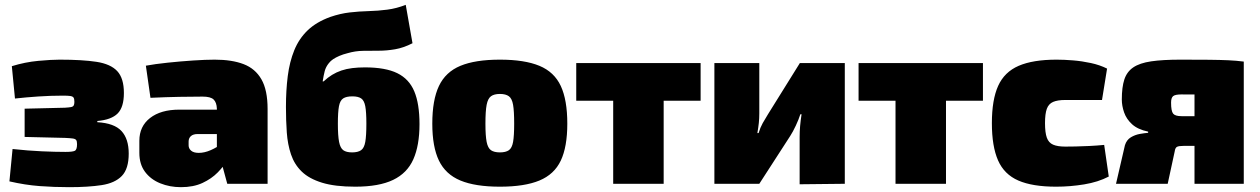

<svg xmlns="http://www.w3.org/2000/svg" viewBox="-20 -761 5216 795"><path d="M227 -514Q321 -514 379.5 -505Q438 -496 465.5 -466.5Q493 -437 493 -376Q493 -317 467 -291Q441 -265 383 -260V-255Q453 -251 483 -218.5Q513 -186 513 -125Q513 -62 484.5 -32.5Q456 -3 401 5.5Q346 14 266 14Q204 14 144 9.5Q84 5 19 -10L32 -144Q97 -137 153 -134.5Q209 -132 251 -132Q280 -132 289.5 -136.5Q299 -141 299 -164Q299 -176 295.5 -181Q292 -186 281.5 -187.5Q271 -189 250 -190L82 -194V-311L249 -315Q265 -316 273.5 -317.5Q282 -319 285 -324Q288 -329 288 -339Q288 -352 284.5 -357Q281 -362 271 -363.5Q261 -365 241 -365Q189 -365 138 -361.5Q87 -358 42 -353L29 -487Q84 -504 138.5 -509Q193 -514 227 -514Z M869 -514Q940 -514 988.5 -495.5Q1037 -477 1062.5 -432.5Q1088 -388 1088 -310V0H921L892 -107L878 -127V-311Q877 -337 864.5 -349Q852 -361 819 -361Q780 -361 723.5 -360Q667 -359 603 -356L584 -489Q622 -496 674.5 -501.5Q727 -507 779 -510.5Q831 -514 869 -514ZM1007 -307 1006 -206H799Q780 -206 770.5 -197.5Q761 -189 761 -175V-159Q761 -146 771.5 -137Q782 -128 803 -128Q827 -128 853 -139.5Q879 -151 903 -169Q927 -187 944 -206V-142Q937 -125 922 -99Q907 -73 881.5 -47Q856 -21 818.5 -3.5Q781 14 729 14Q683 14 643.5 -2Q604 -18 580.5 -49.5Q557 -81 557 -128V-178Q557 -238 601.5 -272.5Q646 -307 722 -307Z M1451 12Q1367 12 1313.5 -4.5Q1260 -21 1229.5 -50.5Q1199 -80 1185 -121.5Q1171 -163 1167.5 -212.5Q1164 -262 1164 -318Q1164 -387 1171.5 -446Q1179 -505 1198.5 -553Q1218 -601 1254 -635.5Q1290 -670 1348 -691Q1389 -705 1428 -709.5Q1467 -714 1506 -715Q1545 -716 1583.5 -721Q1622 -726 1660 -741L1688 -582Q1651 -563 1616 -557Q1581 -551 1548 -551Q1515 -551 1483 -550.5Q1451 -550 1420 -541Q1400 -536 1385 -529.5Q1370 -523 1359.5 -516Q1349 -509 1342 -500Q1329 -484 1324.5 -466.5Q1320 -449 1316 -424H1320Q1337 -440 1355 -451Q1373 -462 1393.5 -469Q1414 -476 1438.5 -479Q1463 -482 1491 -482Q1576 -482 1625 -458Q1674 -434 1695.5 -382.5Q1717 -331 1717 -247Q1717 -159 1691.5 -101.5Q1666 -44 1607.5 -16Q1549 12 1451 12ZM1438 -130Q1462 -130 1475 -139Q1488 -148 1492.5 -173.5Q1497 -199 1497 -249Q1497 -297 1492.5 -321Q1488 -345 1475.5 -353.5Q1463 -362 1439 -362Q1414 -362 1401 -353.5Q1388 -345 1383.5 -321Q1379 -297 1379 -249Q1379 -199 1384 -173.5Q1389 -148 1401.5 -139Q1414 -130 1438 -130Z M2050 -514Q2152 -514 2213.5 -488.5Q2275 -463 2302 -405Q2329 -347 2329 -249Q2329 -153 2302 -96Q2275 -39 2213.5 -13.5Q2152 12 2050 12Q1948 12 1886.5 -13.5Q1825 -39 1797.5 -96Q1770 -153 1770 -249Q1770 -347 1797.5 -405Q1825 -463 1886.5 -488.5Q1948 -514 2050 -514ZM2050 -372Q2026 -372 2013 -362.5Q2000 -353 1995 -327Q1990 -301 1990 -249Q1990 -199 1995 -173.5Q2000 -148 2013 -139Q2026 -130 2050 -130Q2074 -130 2087 -139Q2100 -148 2104.5 -173.5Q2109 -199 2109 -249Q2109 -301 2104.5 -327Q2100 -353 2087 -362.5Q2074 -372 2050 -372Z M2728 -500V0H2519V-500ZM2881 -500V-344H2366V-500Z M3478 -500V0L3291 2V-194Q3291 -217 3293 -239.5Q3295 -262 3299 -288H3294Q3287 -266 3275 -240.5Q3263 -215 3252 -198L3124 0H2938V-500H3124V-291Q3124 -271 3122 -252Q3120 -233 3116 -210H3121Q3128 -233 3138 -251Q3148 -269 3160 -288L3292 -500Z M3897 -500V0H3688V-500ZM4050 -500V-344H3535V-500Z M4355 -514Q4386 -514 4423 -511Q4460 -508 4497 -500Q4534 -492 4564 -477L4543 -347Q4495 -347 4459 -347Q4423 -347 4391 -347Q4359 -347 4340.5 -339Q4322 -331 4314.5 -310.5Q4307 -290 4307 -251Q4307 -212 4314.5 -191Q4322 -170 4340.5 -162Q4359 -154 4391 -154Q4408 -154 4433.5 -154.5Q4459 -155 4490 -156.5Q4521 -158 4552 -161L4571 -30Q4527 -7 4469 2.5Q4411 12 4353 12Q4255 12 4196.5 -13.5Q4138 -39 4112.5 -97Q4087 -155 4087 -251Q4087 -348 4113 -405.5Q4139 -463 4198 -488.5Q4257 -514 4355 -514Z M4868 -514Q4940 -514 4986.5 -513.5Q5033 -513 5066 -511.5Q5099 -510 5130 -506L5117 -366Q5110 -369 5046 -369.5Q4982 -370 4872 -370Q4846 -370 4837.5 -363Q4829 -356 4829 -336Q4829 -301 4837.5 -290.5Q4846 -280 4872 -280H5118L5121 -160Q5100 -159 5074.5 -158Q5049 -157 5004.5 -157Q4960 -157 4882 -157Q4861 -157 4853.5 -153Q4846 -149 4844 -134L4815 0H4601L4638 -160Q4645 -182 4662.5 -192.5Q4680 -203 4700 -206.5Q4720 -210 4734 -211V-216Q4691 -225 4667.5 -246.5Q4644 -268 4634.5 -295.5Q4625 -323 4625 -349Q4625 -400 4635.5 -432Q4646 -464 4672.5 -482Q4699 -500 4746.5 -507Q4794 -514 4868 -514ZM5130 -506V0H4926V-506Z"/></svg>

Font: Exo 2 Black
Style: Regular
Weight: 900
Designer: Natanael Gama
Foundry: Natanael Gama
Version: Version 2.010